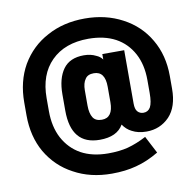

<svg xmlns="http://www.w3.org/2000/svg" viewBox="-90 -796 1053 1029"><g transform="rotate(-10 436.5 -281.0)"><path d="M782.2 -520Q833 -433.6 833 -320.8V-251Q833 -152.8 784.2 -101.1Q733.4 -48.8 659.2 -48.8Q612.8 -48.8 580.1 -66.9Q552.2 -80.6 533.2 -108.9Q499 -48.8 404.8 -48.8Q249 -48.8 249 -234.9V-323.2Q249 -409.7 285.2 -460Q321.3 -509.8 397.9 -509.8Q435.5 -509.8 463.9 -495.1Q485.4 -486.3 497.1 -469.2V-499H616.2V-209Q616.2 -178.2 627.9 -165Q640.6 -150.9 660.2 -150.9Q685.5 -150.9 698.2 -172.9Q710.9 -196.3 710.9 -250V-319.8Q710.9 -403.8 678.2 -464.8Q644.5 -527.3 584 -560.1Q522.9 -592.8 437 -592.8Q308.6 -592.8 234.9 -519Q162.1 -446.3 162.1 -317.9V-247.1Q162.1 -162.6 194.8 -100.1Q229 -36.6 289.1 -2.9Q350.6 30.8 437 30.8Q497.6 30.8 543.9 19Q594.2 5.4 646 -22L694.8 71.8Q632.8 108.9 570.8 125Q511.7 141.1 437 141.1Q320.3 141.1 231 91.8Q142.1 44.9 89.8 -43.9Q40 -130.9 40 -246.1V-315.9Q40 -430.7 89.8 -518.1Q142.1 -606.9 231 -653.8Q320.3 -703.1 437 -703.1Q550.8 -703.1 641.1 -654.8Q731.9 -606.9 782.2 -520ZM495.1 -237.8V-321.8Q495.1 -405.8 434.1 -405.8Q400.4 -405.8 387.2 -384.8Q371.1 -363.3 371.1 -323.2V-241.2Q371.1 -198.2 386.2 -174.8Q400.4 -152.8 434.1 -152.8Q495.1 -152.8 495.1 -237.8Z"/></g></svg>

Font: D-DIN-PRO ExtraBold
Style: Bold
Weight: 800
Designer: Charles Nix
Foundry: CyberFei
Version: Version 1.000;hotconv 1.0.109;makeotfexe 2.5.65596